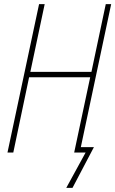

<svg xmlns="http://www.w3.org/2000/svg" viewBox="-20 -734 555 924"><path d="M299 170H329L432 -26H369L515 -714H489L420 -388H126L195 -714H168L16 0H44L120 -362H414L337 0H392Z"/></svg>

Font: Noto Sans Condensed Thin
Style: Italic
Weight: 100
Width: 3
Italic angle: -12°
Designer: Monotype Design Team
Foundry: Monotype Imaging Inc.
Version: Version 2.013